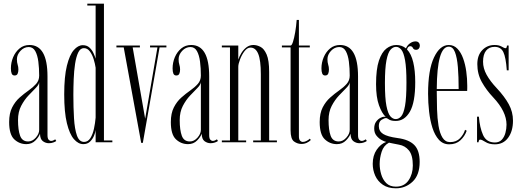

<svg xmlns="http://www.w3.org/2000/svg" viewBox="-20 -770 2818 1039"><path d="M122.5 10Q85 10 57.2 -16Q29.5 -42 29.5 -109.5Q29.5 -157 45.8 -188.8Q62 -220.5 86.2 -242Q110.5 -263.5 134.8 -280.5Q159 -297.5 175.5 -316Q192 -334.5 192 -361Q192 -401 187.5 -436.2Q183 -471.5 170.8 -493.5Q158.5 -515.5 135.5 -515.5Q110 -515.5 90.8 -494.8Q71.5 -474 71.5 -449.5Q71.5 -432.5 75.5 -420.2Q79.5 -408 79.5 -394Q79.5 -380 75.2 -370.8Q71 -361.5 59 -361.5Q47.5 -361.5 43.2 -371.8Q39 -382 39 -400Q39 -431.5 51.2 -460.5Q63.5 -489.5 86 -508Q108.5 -526.5 139.5 -526.5Q237 -526.5 237 -356.5V-39Q237 -21 243 -14.2Q249 -7.5 257 -7.5Q263 -7.5 269.2 -10.5Q275.5 -13.5 279 -16L284.5 -7Q279.5 -3 268.5 1Q257.5 5 244.5 5Q227 5 212 -6Q197 -17 196.5 -46.5Q191 -30 171.8 -10Q152.5 10 122.5 10ZM132.5 -4.5Q155.5 -4.5 173.8 -25.2Q192 -46 192 -67V-325.5Q190.5 -311 173.2 -293.8Q156 -276.5 133.8 -253Q111.5 -229.5 94.5 -197Q77.5 -164.5 77.5 -120Q77.5 -66.5 88.8 -35.5Q100 -4.5 132.5 -4.5Z M431 10Q403.5 10 380 -17Q356.5 -44 342 -103.2Q327.5 -162.5 327.5 -259Q327.5 -356 342 -414.5Q356.5 -473 379.5 -499.2Q402.5 -525.5 428 -525.5Q450.5 -525.5 464.5 -512.2Q478.5 -499 486.2 -481.8Q494 -464.5 497.5 -452.5V-740H452.5V-750H542.5V-10H588V0H497.5V-66.5Q496 -52.5 488.5 -34.8Q481 -17 467 -3.5Q453 10 431 10ZM435 -2Q456 -2 469 -22.5Q482 -43 488.5 -73.5Q495 -104 497.5 -133.5V-403.5Q494.5 -424.5 487 -449.2Q479.5 -474 466.2 -491.8Q453 -509.5 434 -509.5Q414.5 -509.5 403.2 -485.8Q392 -462 386.2 -424Q380.5 -386 378.8 -341.8Q377 -297.5 377 -256.5Q377 -188 380.5 -130Q384 -72 396.2 -37Q408.5 -2 435 -2Z M744 3 649.5 -513.5H610V-523.5H737V-513.5H698L765.5 -127.5L832 -513.5H792V-523.5H880.5V-513.5H843.5L753 3Z M997.5 10Q960 10 932.2 -16Q904.5 -42 904.5 -109.5Q904.5 -157 920.8 -188.8Q937 -220.5 961.2 -242Q985.5 -263.5 1009.8 -280.5Q1034 -297.5 1050.5 -316Q1067 -334.5 1067 -361Q1067 -401 1062.5 -436.2Q1058 -471.5 1045.8 -493.5Q1033.5 -515.5 1010.5 -515.5Q985 -515.5 965.8 -494.8Q946.5 -474 946.5 -449.5Q946.5 -432.5 950.5 -420.2Q954.5 -408 954.5 -394Q954.5 -380 950.2 -370.8Q946 -361.5 934 -361.5Q922.5 -361.5 918.2 -371.8Q914 -382 914 -400Q914 -431.5 926.2 -460.5Q938.5 -489.5 961 -508Q983.5 -526.5 1014.5 -526.5Q1112 -526.5 1112 -356.5V-39Q1112 -21 1118 -14.2Q1124 -7.5 1132 -7.5Q1138 -7.5 1144.2 -10.5Q1150.5 -13.5 1154 -16L1159.5 -7Q1154.5 -3 1143.5 1Q1132.5 5 1119.5 5Q1102 5 1087 -6Q1072 -17 1071.5 -46.5Q1066 -30 1046.8 -10Q1027.5 10 997.5 10ZM1007.5 -4.5Q1030.5 -4.5 1048.8 -25.2Q1067 -46 1067 -67V-325.5Q1065.5 -311 1048.2 -293.8Q1031 -276.5 1008.8 -253Q986.5 -229.5 969.5 -197Q952.5 -164.5 952.5 -120Q952.5 -66.5 963.8 -35.5Q975 -4.5 1007.5 -4.5Z M1180.5 0V-10H1224.5V-513.5H1180.5V-523.5H1269.5V-447.5Q1275 -464.5 1286 -482.8Q1297 -501 1313.5 -513.8Q1330 -526.5 1351.5 -526.5Q1370.5 -526.5 1390 -516.2Q1409.5 -506 1423 -474.8Q1436.5 -443.5 1436.5 -380.5V-10H1478.5V0H1350V-10H1391.5V-368Q1391.5 -444 1377.5 -478.2Q1363.5 -512.5 1335.5 -512.5Q1318 -512.5 1303 -492.8Q1288 -473 1278.8 -448.2Q1269.5 -423.5 1269.5 -409V-10H1312V0Z M1611 9Q1589.5 9 1571 -4.5Q1552.5 -18 1552.5 -65.5V-513.5H1505.5V-523.5H1552.5Q1559 -523.5 1565.5 -543.8Q1572 -564 1577.5 -596Q1583 -628 1585.5 -662H1597.5V-523.5H1656.5V-513.5H1597.5V-32.5Q1597.5 -15.5 1604 -8.8Q1610.5 -2 1619 -2Q1630 -2 1641.2 -8.5Q1652.5 -15 1656.5 -19.5L1662 -12.5Q1653.5 -3.5 1640.2 2.8Q1627 9 1611 9Z M1803 10Q1765.5 10 1737.8 -16Q1710 -42 1710 -109.5Q1710 -157 1726.2 -188.8Q1742.5 -220.5 1766.8 -242Q1791 -263.5 1815.2 -280.5Q1839.5 -297.5 1856 -316Q1872.5 -334.5 1872.5 -361Q1872.5 -401 1868 -436.2Q1863.5 -471.5 1851.2 -493.5Q1839 -515.5 1816 -515.5Q1790.5 -515.5 1771.2 -494.8Q1752 -474 1752 -449.5Q1752 -432.5 1756 -420.2Q1760 -408 1760 -394Q1760 -380 1755.8 -370.8Q1751.5 -361.5 1739.5 -361.5Q1728 -361.5 1723.8 -371.8Q1719.5 -382 1719.5 -400Q1719.5 -431.5 1731.8 -460.5Q1744 -489.5 1766.5 -508Q1789 -526.5 1820 -526.5Q1917.5 -526.5 1917.5 -356.5V-39Q1917.5 -21 1923.5 -14.2Q1929.5 -7.5 1937.5 -7.5Q1943.5 -7.5 1949.8 -10.5Q1956 -13.5 1959.5 -16L1965 -7Q1960 -3 1949 1Q1938 5 1925 5Q1907.5 5 1892.5 -6Q1877.5 -17 1877 -46.5Q1871.5 -30 1852.2 -10Q1833 10 1803 10ZM1813 -4.5Q1836 -4.5 1854.2 -25.2Q1872.5 -46 1872.5 -67V-325.5Q1871 -311 1853.8 -293.8Q1836.5 -276.5 1814.2 -253Q1792 -229.5 1775 -197Q1758 -164.5 1758 -120Q1758 -66.5 1769.2 -35.5Q1780.5 -4.5 1813 -4.5Z M2122.5 249Q2080 249 2052 230Q2024 211 2010.5 180.8Q1997 150.5 1997 116.5Q1997 71.5 2018.5 40.2Q2040 9 2070 -2Q2062 -3.5 2046.5 -11.5Q2031 -19.5 2018 -35Q2005 -50.5 2005 -74Q2005 -97 2015 -111Q2025 -125 2037.8 -131.8Q2050.5 -138.5 2059.5 -138.5Q2061 -138.5 2063.8 -138.2Q2066.5 -138 2067.5 -137.5Q2047 -155.5 2031 -199.8Q2015 -244 2015 -314.5Q2015 -395.5 2030.5 -441.8Q2046 -488 2071 -507.2Q2096 -526.5 2124.5 -526.5Q2155 -526.5 2177 -508Q2182.5 -523.5 2197.5 -534.8Q2212.5 -546 2228.5 -546Q2240 -546 2246 -539.2Q2252 -532.5 2252 -523Q2252 -513.5 2246.5 -507Q2241 -500.5 2231.5 -500.5Q2219 -500.5 2214.5 -510.2Q2210 -520 2200 -520Q2187 -520 2182.5 -502.5Q2205.5 -478.5 2216.2 -433.2Q2227 -388 2227 -325.5Q2227 -215.5 2198 -165.5Q2169 -115.5 2121.5 -115.5Q2099.5 -115.5 2087.8 -121.8Q2076 -128 2074 -130Q2073 -131 2069 -131Q2060 -131 2045 -121.8Q2030 -112.5 2030 -88Q2030 -60 2053.2 -45.2Q2076.5 -30.5 2131 -23Q2192.5 -15 2221.8 14.5Q2251 44 2251 106Q2251 177 2212.8 213Q2174.5 249 2122.5 249ZM2121.5 -125.5Q2137.5 -125.5 2150.8 -140.2Q2164 -155 2171.8 -197.5Q2179.5 -240 2179.5 -323.5Q2179.5 -402.5 2172 -444Q2164.5 -485.5 2151.8 -501Q2139 -516.5 2123.5 -516.5Q2107 -516.5 2093.2 -501Q2079.5 -485.5 2071.2 -443Q2063 -400.5 2063 -320.5Q2063 -238.5 2071.2 -196.8Q2079.5 -155 2092.8 -140.2Q2106 -125.5 2121.5 -125.5ZM2122.5 240Q2167.5 240 2190.8 206Q2214 172 2214 125.5Q2214 70 2193 44.2Q2172 18.5 2139.5 13Q2114.5 8.5 2103.2 5.8Q2092 3 2085 2Q2056 17.5 2045.2 51.5Q2034.5 85.5 2034.5 117Q2034.5 144.5 2042.8 173Q2051 201.5 2070.2 220.8Q2089.5 240 2122.5 240Z M2410.5 11Q2377.5 11 2355.2 -13.5Q2333 -38 2320.2 -78Q2307.5 -118 2302 -166.5Q2296.5 -215 2296.5 -262.5Q2296.5 -391.5 2328.5 -459Q2360.5 -526.5 2408.5 -526.5Q2436 -526.5 2455.2 -506.5Q2474.5 -486.5 2486.2 -454Q2498 -421.5 2503.2 -383Q2508.5 -344.5 2508.5 -307Q2508.5 -299.5 2508.5 -292.2Q2508.5 -285 2508 -278H2343.5V-275.5Q2343.5 -227 2345 -178.2Q2346.5 -129.5 2353 -89.5Q2359.5 -49.5 2374.5 -25.2Q2389.5 -1 2415.5 -1Q2449.5 -1 2469.5 -22Q2489.5 -43 2496.5 -67.5L2505.5 -62.5Q2495 -32.5 2471.5 -10.8Q2448 11 2410.5 11ZM2408.5 -517.5Q2345 -517.5 2343.5 -288H2462Q2462 -355 2457.8 -406.8Q2453.5 -458.5 2442 -488Q2430.5 -517.5 2408.5 -517.5Z M2658 11Q2626.5 11 2607 -1.8Q2587.5 -14.5 2578 -14.5Q2571 -14.5 2569.5 0H2561.5V-138.5H2571.5Q2576 -80 2594 -39.5Q2612 1 2658.5 1Q2681.5 1 2695.2 -13.8Q2709 -28.5 2715 -50.8Q2721 -73 2721 -95.5Q2721 -166.5 2649 -243Q2612 -282 2587.5 -325.8Q2563 -369.5 2563 -423Q2563 -471 2589.8 -498.8Q2616.5 -526.5 2656.5 -526.5Q2680 -526.5 2694.8 -517.8Q2709.5 -509 2716.5 -509Q2722 -509 2723.5 -523.5H2732.5V-389.5H2722.5Q2717.5 -460 2703.8 -488.2Q2690 -516.5 2656.5 -516.5Q2627 -516.5 2610.5 -496Q2594 -475.5 2594 -436Q2594 -400.5 2613.2 -365.5Q2632.5 -330.5 2667.5 -293.5Q2710.5 -247.5 2733.2 -206Q2756 -164.5 2756 -117Q2756 -60.5 2730 -24.8Q2704 11 2658 11Z"/></svg>

Font: Imbue 100pt ExtraLight
Style: Regular
Weight: 200
Designer: Tyler Finck
Foundry: Etcetera Type Company
Version: Version 1.102; ttfautohint (v1.8.3)